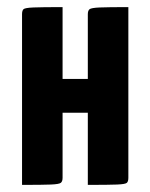

<svg xmlns="http://www.w3.org/2000/svg" viewBox="-20 -520 423 540"><path d="M42 0V-480Q42 -490 46 -494Q50 -498 74.1 -499Q98.2 -500 156 -500V-298H227V-480Q227 -490 231.8 -494Q236.7 -498 260.8 -499Q285 -500 341 -500V-20Q341 -10 337 -6Q333 -2 309.5 -1Q286 0 227 0V-203H156V-20Q156 -10 151.3 -6Q146.7 -2 123.3 -1Q100 0 42 0Z"/></svg>

Font: Yanone Kaffeesatz ExtraLight
Style: Regular
Weight: 200
Designer: Yanone (Cyrillic: Daniel Pouzeot, Huerta Tipografica, and Cyreal)
Foundry: Yanone
Version: Version 2.003